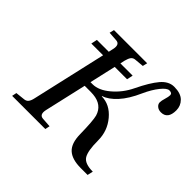

<svg xmlns="http://www.w3.org/2000/svg" viewBox="-169 -906 1121 1121"><g transform="rotate(45 391.5 -346.0)"><path d="M45 0 51 -29 106 -35Q124 -36 133.5 -47.5Q143 -59 148 -83L253 -543H156L164 -581H262L268 -609Q279 -656 246 -659L187 -663L194 -692H468L461 -663L406 -658Q388 -657 379 -645Q370 -633 364 -609L358 -581H459L451 -543H349L312 -380H329Q380 -380 434 -426Q488 -472 519 -537Q560 -622 596 -664.5Q632 -707 677 -707Q731 -707 757 -681Q783 -655 783 -618Q783 -546 727 -546Q707 -546 694 -557Q681 -568 681 -583Q681 -596 688 -619Q695 -642 695 -655Q695 -672 672 -672Q653 -672 624.5 -636.5Q596 -601 572 -548Q538 -471 497.5 -427Q457 -383 418 -371L417 -368Q485 -367 534.5 -308Q584 -249 584 -171Q584 -85 604 -52.5Q624 -20 691 -20L683 15H627Q554 15 519.5 -17Q485 -49 484 -122Q482 -232 473 -265Q453 -333 374 -340Q363 -341 351 -341H303L244 -83Q233 -36 266 -33L325 -29L319 0Z"/></g></svg>

Font: Heuristica
Style: Italic
Weight: 400
Italic angle: -13°
Version: Version 1.0.2